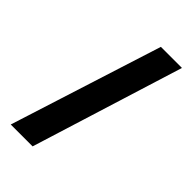

<svg xmlns="http://www.w3.org/2000/svg" viewBox="-225 -748 869 869"><g transform="rotate(45 210.0 -313.5)"><path d="M395 -678 168 51H28L260 -678Z"/></g></svg>

Font: BM HANNA
Style: Regular
Weight: 400
Designer: BONGJIN KIM, JAEHYUN KEUM, MINJUNG KIM, JUHEE TAE
Foundry: WOOWA BROTHERS Corporation.
Version: Version 1.000